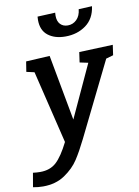

<svg xmlns="http://www.w3.org/2000/svg" viewBox="-163 -860 846 1171"><g transform="rotate(-10 260.0 -274.5)"><path d="M575 -536 566 -473 521 -460 295 -1Q261 68 229.5 116.5Q198 165 142 203Q86 241 7 241Q-24 241 -55 235L-40 148Q-15 151 5 151Q66 151 104.5 116Q143 81 185 -3L76 -454L27 -465L37 -528L184 -536L259 -129L409 -454L357 -465L366 -528ZM152 -764Q152 -778 153 -785L263 -790Q262 -784 262 -772Q262 -737 279.5 -718.5Q297 -700 326 -700Q358 -700 381 -722.5Q404 -745 408 -786L491 -790Q481 -714 427.5 -675Q374 -636 300 -636Q234 -636 193 -668Q152 -700 152 -764Z"/></g></svg>

Font: Bitter Pro SemiBold
Style: Italic
Weight: 600
Italic angle: -9°
Designer: Sol Matas, and Bitter project Authors
Foundry: Sol Matas
Version: Version 1.010